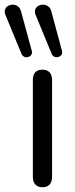

<svg xmlns="http://www.w3.org/2000/svg" viewBox="-63 -785 315 810"><path d="M115.9 4.9Q96.5 4.9 86 -6.8Q75.6 -18.4 75.6 -38.7V-447.6Q75.6 -469 86 -480.1Q96.5 -491.2 115.9 -491.2Q135.3 -491.2 145.9 -480.1Q156.6 -469 156.6 -447.6V-38.7Q156.6 -18.4 146.4 -6.8Q136.3 4.9 115.9 4.9ZM154.9 -558.2 87.7 -721Q81.9 -734.7 85.5 -744.7Q89.2 -754.8 98.5 -760.1Q107.8 -765.5 119.3 -765.3Q130.8 -765 140.3 -758.1Q149.9 -751.2 153.8 -736L198.3 -571.3Q201.2 -560.6 196.3 -553.8Q191.4 -546.9 183.1 -544.5Q174.9 -542.1 166.8 -545.5Q158.7 -548.9 154.9 -558.2ZM27.5 -558.2 -39.6 -721Q-45.5 -734.7 -41.8 -744.7Q-38.1 -754.8 -28.8 -760.1Q-19.5 -765.5 -8.3 -765.3Q3 -765 12.5 -758.1Q22.1 -751.2 26 -736L70.9 -571.3Q73.9 -560.6 69 -553.8Q64.1 -546.9 55.8 -544.5Q47.5 -542.1 39.5 -545.5Q31.4 -548.9 27.5 -558.2Z"/></svg>

Font: Nunito ExtraLight
Style: Regular
Weight: 200
Designer: Vernon Adams
Foundry: Vernon Adams
Version: Version 3.602